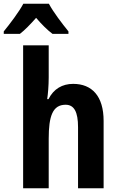

<svg xmlns="http://www.w3.org/2000/svg" viewBox="-61 -1001 631 1021"><path d="M199 -981H63C41 -939 -9 -873 -41 -834V-821H45C71 -841 100 -871 131 -906C161 -871 190 -842 218 -821H303V-834C269 -876 223 -936 199 -981ZM198 -760H62V0H198V-263C198 -384 219 -444 288 -444C333 -444 354 -406 354 -325V0H490V-358C490 -490 428 -555 328 -555C270 -555 224 -528 197 -474H190C194 -501 198 -545 198 -589Z"/></svg>

Font: Noto Sans Display SemiCondensed
Style: Bold
Weight: 700
Width: 4
Designer: Monotype Design Team
Foundry: Monotype Imaging Inc.
Version: Version 1.900